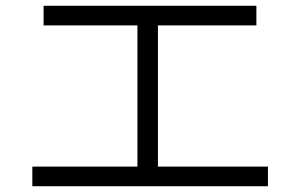

<svg xmlns="http://www.w3.org/2000/svg" viewBox="-20 -710 1040 665"><path d="M908 -65H92V-133H456V-622H131V-690H868V-622H527V-133H908Z"/></svg>

Font: IBM Plex Sans JP
Style: Regular
Weight: 400
Designer: Mike Abbink; Paul van der Laan; Pieter van Rosmalen; Wujin Sim; Yejin Wi; Jinhee Kim; Boomi Park; Yona Kim; Kichan Ma
Foundry: Sandoll Inc.
Version: Version 1.001